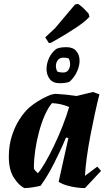

<svg xmlns="http://www.w3.org/2000/svg" viewBox="-20 -953 564 985"><path d="M104.6 12Q75.9 -2.8 50.6 -42.1Q25.3 -81.3 25.3 -149.5Q25.3 -206 40.3 -253.8Q55.2 -301.7 79.1 -339.2Q103 -376.7 129.2 -400.6Q148.4 -417.3 174.3 -433.5Q200.2 -449.7 225.4 -460.6Q250.7 -471.5 266.4 -471.5Q292.9 -470.1 319.9 -467.3Q346.9 -464.6 372.8 -460.6L456.9 -481L490 -469Q478.3 -423.3 466.4 -368.6Q454.5 -313.9 443.6 -256.8Q432.7 -199.6 425.4 -146.4Q418 -93.2 416 -51.1L479.3 -98.2L498.4 -76.3L415.9 12Q397.3 12 371.8 8.7Q346.3 5.3 321.9 -2Q297.4 -9.2 280.9 -20.5L330.8 -244.5L318.6 -247.5Q304.8 -214.2 289.1 -180.4Q273.4 -146.5 257 -114.3Q240.6 -82 223.1 -53Q205.6 -24 188.3 0Q169.6 4.5 148 8Q126.4 11.5 104.6 12ZM174.5 -64.2Q191.8 -84.5 213.4 -121.9Q235 -159.3 257.8 -206.8Q280.7 -254.3 300.7 -305.4Q320.8 -356.5 334.6 -403.9Q314.9 -412.9 291.8 -418Q268.8 -423 246.6 -423.9Q226.4 -399.9 209.5 -361.3Q192.6 -322.7 180.2 -276.5Q167.7 -230.2 160.9 -183.1Q154 -136 154 -96.4Q154 -94.3 154 -92.3Q154 -90.3 154 -87.8Q157.6 -81.5 163.2 -75.2Q168.9 -68.9 174.5 -64.2ZM286.3 -526.1Q251.5 -526.1 235.1 -547.7Q218.7 -569.3 218.7 -599.1Q218.7 -626.5 231.4 -654.8Q244.1 -683.2 268.9 -702.1Q280.9 -707.5 293.5 -709.3Q306.2 -711 320.6 -711Q354.4 -711 371.1 -691.4Q387.7 -671.8 388.2 -642.9Q388.7 -617.6 376 -588Q363.4 -558.5 337.5 -534Q326.1 -529.6 313.9 -527.8Q301.7 -526.1 286.3 -526.1ZM303.2 -580.9Q322.2 -580.9 330.7 -593.4Q339.2 -606 339.7 -622.6Q339.7 -630.6 338 -638.6Q336.2 -646.7 332.2 -653.7Q325.7 -655.7 319.2 -656.5Q312.7 -657.2 304.7 -657.2Q286.3 -657.2 276.7 -644.6Q267.2 -632 266.7 -615.5Q266.7 -607.9 268.7 -599.4Q270.7 -590.9 275.3 -584.9Q282.3 -583.4 288.7 -582.1Q295.2 -580.9 303.2 -580.9ZM231 -731.9 212 -761.3 263.3 -809.4 364.5 -929.5 379 -933.1Q387.7 -929.8 404 -914.7Q420.3 -899.5 434.4 -883.2L439.2 -867.5Q430.2 -857 413.6 -843.1Q397.1 -829.1 372.6 -812.8Q348.2 -796.4 315.8 -776.7Q283.4 -757 242.1 -733.9Z"/></svg>

Font: Labrada
Style: Italic
Weight: 400
Italic angle: -7°
Designer: Mercedes Jáuregui
Foundry: Omnibus-Type Team
Version: Version 1.000